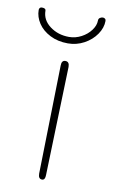

<svg xmlns="http://www.w3.org/2000/svg" viewBox="-82 -752 477 791"><g transform="rotate(10 157.0 -356.5)"><path d="M136 -28 146 -482Q146 -504 162 -504Q179 -504 179 -482L165 -28Q165 -6 152 -6Q136 -6 136 -28ZM17 -692Q17 -697 20 -700.5Q23 -704 28 -704Q45 -704 45 -694Q45 -655 79 -629.5Q113 -604 159 -604Q186 -604 210.5 -617Q235 -630 250 -650.5Q265 -671 265 -691Q265 -699 271 -703Q277 -707 283 -707Q288 -707 292 -704Q296 -701 296 -695Q296 -666 277 -638.5Q258 -611 226.5 -594Q195 -577 159 -577Q117 -577 84.5 -593.5Q52 -610 34.5 -636.5Q17 -663 17 -692Z"/></g></svg>

Font: Mali ExtraLight
Style: Regular
Weight: 275
Version: Version 1.000; ttfautohint (v1.6)